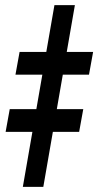

<svg xmlns="http://www.w3.org/2000/svg" viewBox="-20 -731 384 751"><path d="M272.9 -710.9 149.4 0H69.3L192.9 -710.9ZM344.2 -527.8 328.1 -439H40.5L56.6 -527.8ZM305.7 -304.2 289.6 -215.3H2L18.1 -304.2Z"/></svg>

Font: Roboto Condensed
Style: Bold Italic
Weight: 700
Italic angle: -12°
Designer: Christian Robertson
Foundry: Google
Version: Version 3.0